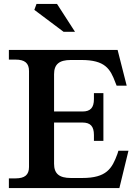

<svg xmlns="http://www.w3.org/2000/svg" viewBox="-20 -953 689 973"><path d="M398 -388H254V-577C254 -627 280 -649 339 -649H392C513 -649 539 -604 565 -534L571 -519H622L576 -700H25V-651H58C106 -651 127 -633 127 -593V-107C127 -67 106 -49 58 -49H25V0H585L631 -189H580L575 -173C548 -99 520 -51 397 -51H339C280 -51 254 -73 254 -123V-332H398C438 -332 456 -313 456 -269V-239H504V-481H456V-451C456 -407 438 -388 398 -388ZM154 -903 302 -792H360L269 -933H165Z"/></svg>

Font: LT Superior Serif Semibold
Style: Regular
Weight: 600
Designer: Daniel Lyons
Foundry: LyonsType
Version: Version 2.120;FEAKit 1.0